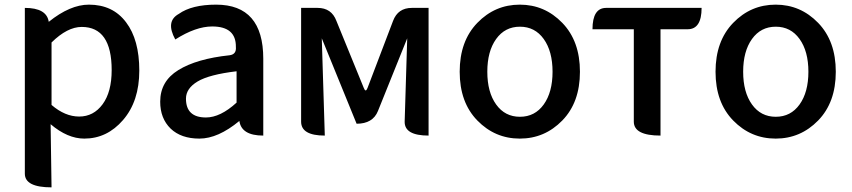

<svg xmlns="http://www.w3.org/2000/svg" viewBox="-20 -584 3668 827"><path d="M202 223Q87 223 87 164V-550Q181 -550 190 -490Q282 -564 363 -564Q466 -564 523 -488Q580 -413 580 -280Q580 -148 510 -67Q441 13 343 13Q271 13 198 -49L202 223ZM202 -132Q260 -82 321 -82Q383 -82 422 -135Q461 -188 461 -282Q461 -468 332 -468Q270 -468 202 -401Z M1011 -63Q919 13 839 13Q760 13 715 -30Q670 -74 670 -146Q670 -234 748 -282Q827 -331 969 -346Q999 -350 996 -382Q997 -470 894 -470Q823 -470 735 -414Q692 -492 750 -524Q806 -564 911 -564Q1114 -564 1114 -331V0Q1020 0 1011 -63ZM867 -78Q929 -78 999 -142V-277Q881 -263 831 -233Q781 -203 781 -159Q781 -78 867 -78Z M1379 0Q1277 0 1277 -60V-550H1348Q1408 -550 1429 -494L1547 -205Q1555 -184 1563 -205L1673 -494Q1694 -550 1754 -550H1826V0Q1722 0 1723 -60L1734 -419L1608 -106Q1586 -51 1516 -51L1366 -419L1379 0Z M2402 -65Q2326 13 2219 13Q2112 13 2036 -65Q1960 -143 1960 -275Q1960 -407 2036 -485.5Q2112 -564 2219 -564Q2326 -564 2402 -485.5Q2478 -407 2478 -275Q2478 -143 2402 -65ZM2079 -275Q2079 -187 2117 -134Q2155 -81 2219.5 -81Q2284 -81 2322 -134Q2360 -187 2360 -275Q2360 -363 2322 -416Q2284 -469 2219.5 -469Q2155 -469 2117 -416Q2079 -363 2079 -275Z M2825 0Q2710 0 2710 -60V-458H2532Q2532 -550 2591 -550H3002Q3002 -458 2942 -458H2825V0Z M3504 -65Q3428 13 3321 13Q3214 13 3138 -65Q3062 -143 3062 -275Q3062 -407 3138 -485.5Q3214 -564 3321 -564Q3428 -564 3504 -485.5Q3580 -407 3580 -275Q3580 -143 3504 -65ZM3181 -275Q3181 -187 3219 -134Q3257 -81 3321.5 -81Q3386 -81 3424 -134Q3462 -187 3462 -275Q3462 -363 3424 -416Q3386 -469 3321.5 -469Q3257 -469 3219 -416Q3181 -363 3181 -275Z"/></svg>

Font: Swei Half Moon CJK TC
Style: Medium
Weight: 500
Version: Version 2.125